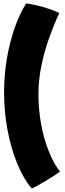

<svg xmlns="http://www.w3.org/2000/svg" viewBox="-20 -815 378 1109"><path d="M163.5 274Q114 215.5 78.2 127Q42.5 38.5 23 -66.8Q3.5 -172 3.5 -281Q3.5 -381.5 20 -477.8Q36.5 -574 65.5 -656Q94.5 -738 131 -795Q187 -787.5 238 -772Q289 -756.5 322 -740Q293 -676.5 265.2 -599.5Q237.5 -522.5 219.8 -438.5Q202 -354.5 202 -270Q202 -185.5 216.8 -102.2Q231.5 -19 259.5 53.2Q287.5 125.5 326.5 176.5Q314.5 185.5 293.2 199.2Q272 213 247.5 227.8Q223 242.5 200.5 255Q178 267.5 163.5 274Z"/></svg>

Font: Grandstander Thin Black
Style: Regular
Weight: 900
Version: Version 1.200